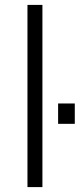

<svg xmlns="http://www.w3.org/2000/svg" viewBox="-20 -763 325 783"><path d="M92 0V-743H153V0ZM217 -258V-341H285V-258Z"/></svg>

Font: Saira Thin Light
Style: Regular
Weight: 300
Version: Version 1.101